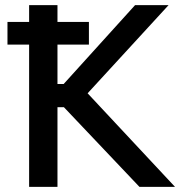

<svg xmlns="http://www.w3.org/2000/svg" viewBox="-20 -725 731 745"><path d="M320 -363 659 0H521L228 -309H203V0H93V-552H9V-640H93V-705H203V-640H325V-552H203V-399H227L504 -705H634Z"/></svg>

Font: Manrope Medium
Style: Medium
Weight: 500
Designer: Mikhail Sharanda
Foundry: Mikhail Sharanda
Version: Version 4.000;hotconv 1.0.109;makeotfexe 2.5.65596